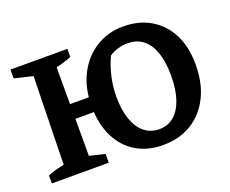

<svg xmlns="http://www.w3.org/2000/svg" viewBox="-111 -850 1252 1043"><g transform="rotate(-20 515.0 -329.0)"><path d="M670 11Q580 11 514 -29Q448 -69 411.5 -143.5Q375 -218 375 -320Q375 -425 415 -503Q455 -581 525 -625Q595 -669 683 -669Q775 -669 842.5 -628.5Q910 -588 947 -515Q984 -442 984 -341Q984 -234 945 -155Q906 -76 835.5 -32.5Q765 11 670 11ZM29 0V-46Q53 -56 76.5 -62.5Q100 -69 124 -74L135 -582L29 -607V-658H358V-612Q338 -603 315 -596Q292 -589 269 -584V-72L358 -51V0ZM201 -286V-371H451V-286ZM680 -77Q729 -77 764.5 -107Q800 -137 819 -193.5Q838 -250 838 -331Q838 -409 819 -463.5Q800 -518 763.5 -546.5Q727 -575 674 -575Q648 -575 620 -567Q592 -559 568 -543Q544 -491 531.5 -434.5Q519 -378 519 -323Q519 -246 538.5 -190.5Q558 -135 594 -106Q630 -77 680 -77Z"/></g></svg>

Font: Piazzolla 24pt
Style: Bold
Weight: 700
Designer: Juan Pablo del Peral
Foundry: Huerta Tipografica
Version: Version 2.005